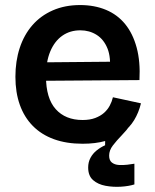

<svg xmlns="http://www.w3.org/2000/svg" viewBox="-20 -556 614 760"><path d="M512 174Q490 181 459 183Q428 185 398 179.5Q368 174 348.5 157Q329 140 329 107Q329 86 338 69Q347 52 362.5 39.5Q378 27 396 19L397 -49L476 -82L495 -60Q481 -40 461.5 -20Q442 0 427 19.5Q412 39 412 60Q412 79 423 87.5Q434 96 450.5 97Q467 98 484 96Q501 94 512 92ZM307 13Q243 13 193.5 -5Q144 -23 110 -57.5Q76 -92 58.5 -141Q41 -190 41 -252Q41 -314 58 -366Q75 -418 108 -456Q141 -494 189 -515Q237 -536 297 -536Q354 -536 399.5 -517Q445 -498 475.5 -460.5Q506 -423 521 -367.5Q536 -312 532 -239L122 -236V-309L457 -312L414 -271Q420 -328 405.5 -364Q391 -400 362.5 -418Q334 -436 298 -436Q257 -436 226.5 -414.5Q196 -393 179 -352.5Q162 -312 162 -254Q162 -167 200.5 -124Q239 -81 307 -81Q336 -81 357 -89Q378 -97 392 -109.5Q406 -122 414.5 -138Q423 -154 427 -171L538 -147Q529 -110 511 -80.5Q493 -51 464.5 -30Q436 -9 397 2Q358 13 307 13Z"/></svg>

Font: Bricolage Grotesque 16pt SemiBold
Style: Regular
Weight: 600
Version: Version 1.001;gftools[0.9.33.dev8+g029e19f]